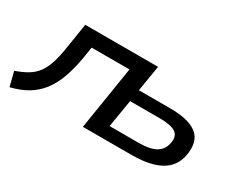

<svg xmlns="http://www.w3.org/2000/svg" viewBox="-78 -767 1282 1055"><g transform="rotate(30 563.0 -239.5)"><path d="M29 13 6 -78Q52 -94 84 -113.5Q116 -133 136.5 -161.5Q157 -190 170.5 -232Q184 -274 193 -334L218 -492H680L653 -328H851Q972 -328 1024 -285Q1076 -242 1058 -148Q1047 -96 1014 -63.5Q981 -31 926 -15.5Q871 0 795 0H487L551 -401H311L300 -331Q287 -255 266 -197Q245 -139 213 -97.5Q181 -56 136 -29Q91 -2 29 13ZM612 -77H798Q867 -77 904 -98Q941 -119 950 -164Q960 -211 931 -231.5Q902 -252 830 -252H641Z"/></g></svg>

Font: Nunito Sans 10pt Expanded SemiBold
Style: Italic
Weight: 600
Width: 7
Italic angle: -9°
Designer: Vernon Adams
Foundry: Vernon Adams
Version: Version 3.101;gftools[0.9.27]